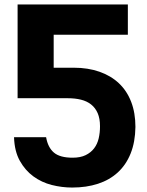

<svg xmlns="http://www.w3.org/2000/svg" viewBox="-20 -692 661 862"><path d="M588 -122Q587 -54 566.5 -3Q546 48 509 82Q472 116 420 133Q368 150 304 150Q258 150 212.5 138.5Q167 127 130 100Q93 73 69 30Q45 -13 43 -76H187Q195 -30 222 -7Q249 16 306 16Q341 16 364.5 4.5Q388 -7 402.5 -26Q417 -45 423 -70.5Q429 -96 429 -125Q429 -160 418.5 -184Q408 -208 389 -223Q370 -238 343.5 -244.5Q317 -251 285 -251H59V-672H554V-536H221V-388H311Q375 -388 426.5 -370Q478 -352 514 -318Q550 -284 569 -234.5Q588 -185 588 -122Z"/></svg>

Font: Cafe24 Ohsquare
Style: Bold
Weight: 700
Designer: Cafe24 thkim, hmlim, mnelim, nhlee, sslee, sskim, smlim, yjkim, sdjeong, hskwak & 4IRTF
Foundry: Cafe24
Version: Version 1.000